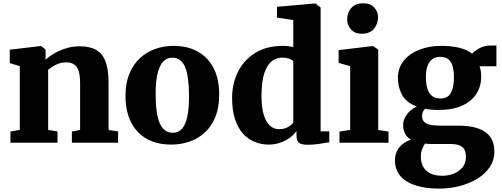

<svg xmlns="http://www.w3.org/2000/svg" viewBox="-20 -840 2957 1130"><path d="M96.5 -75.5V-450.5L37.5 -469V-547.5L219 -569H222L248.5 -548V-511.5L247.5 -488Q268.5 -508 299.8 -526Q331 -544 369 -555.8Q407 -567.5 449 -567.5Q508 -567.5 545.5 -546.5Q583 -525.5 601 -478.2Q619 -431 619 -352.5V-75L675 -66.5V0H403V-66L451.5 -75V-348Q451.5 -394.5 443 -421.8Q434.5 -449 416 -461Q397.5 -473 367.5 -473Q346 -473 326.5 -466Q307 -459 291 -449Q275 -439 263.5 -430V-75.5L318.5 -66V0H41.5V-66Z M718.5 -275Q718.5 -350 741.2 -405.5Q764 -461 803.5 -497.5Q843 -534 893.8 -552Q944.5 -570 1001 -570Q1084 -570 1144.2 -536.2Q1204.5 -502.5 1237.2 -438.8Q1270 -375 1270 -284Q1270 -207 1247.2 -151.2Q1224.5 -95.5 1185 -59.5Q1145.5 -23.5 1094.5 -6.2Q1043.5 11 987 11Q925 11 875.5 -8Q826 -27 791 -63.8Q756 -100.5 737.2 -153.8Q718.5 -207 718.5 -275ZM997 -58.5Q1029 -58.5 1050 -81Q1071 -103.5 1081.8 -150.8Q1092.5 -198 1092.5 -272Q1092.5 -328.5 1087.2 -371.2Q1082 -414 1070.5 -442.8Q1059 -471.5 1040.2 -486Q1021.5 -500.5 994.5 -500.5Q963 -500.5 941 -478Q919 -455.5 907.5 -408.5Q896 -361.5 896 -287Q896 -230 901.8 -187.2Q907.5 -144.5 919.8 -116Q932 -87.5 951 -73Q970 -58.5 997 -58.5Z M1563 11Q1518 11 1478.8 -5Q1439.5 -21 1409.5 -54.2Q1379.5 -87.5 1362.8 -139.8Q1346 -192 1346 -264.5Q1346 -345.5 1379.5 -415Q1413 -484.5 1480 -527.2Q1547 -570 1646.5 -570Q1662.5 -570 1677.8 -568Q1693 -566 1706 -563V-722L1610 -736.5V-800L1832 -819.5H1836L1867 -796V-67H1918V-3Q1895.5 1.5 1859 6.8Q1822.5 12 1790.5 12Q1757.5 12 1741.2 1.8Q1725 -8.5 1725 -43.5V-69Q1709 -45.5 1683.2 -27.5Q1657.5 -9.5 1626.2 0.8Q1595 11 1563 11ZM1622.5 -79.5Q1643 -79.5 1659.2 -85.2Q1675.5 -91 1687.2 -100Q1699 -109 1706 -118V-480Q1699.5 -488.5 1681.5 -494.8Q1663.5 -501 1642 -501Q1608.5 -501 1580.8 -480.5Q1553 -460 1536.5 -412Q1520 -364 1519 -281.5Q1518.5 -210 1532 -165.2Q1545.5 -120.5 1569 -100Q1592.5 -79.5 1622.5 -79.5Z M1978 0V-66L2041 -75.5V-450.5L1973 -470V-545L2173.5 -569H2175.5L2206 -548V-75L2266.5 -66V0ZM2109 -641.5Q2067 -641.5 2045 -667.8Q2023 -694 2023 -725Q2023 -764.5 2047 -792.5Q2071 -820.5 2118 -820.5H2119Q2161 -820.5 2183 -795.5Q2205 -770.5 2205 -739.5Q2205 -700 2181 -670.8Q2157 -641.5 2110 -641.5Z M2565.5 270Q2504 270 2455.8 259.2Q2407.5 248.5 2373.8 227.8Q2340 207 2322.2 176.2Q2304.5 145.5 2304.5 105Q2304.5 73 2316.8 48.5Q2329 24 2350.5 7.2Q2372 -9.5 2399 -18Q2374.5 -32.5 2363.5 -54.5Q2352.5 -76.5 2352.5 -103.5Q2352.5 -125 2362.5 -146Q2372.5 -167 2390.8 -184.5Q2409 -202 2433.5 -213Q2372.5 -235.5 2347.2 -280.2Q2322 -325 2322 -382.5Q2322 -441.5 2356.8 -483.5Q2391.5 -525.5 2449.2 -547.8Q2507 -570 2576 -570Q2640.5 -570 2685.5 -558.2Q2730.5 -546.5 2759 -524Q2771 -539 2800.8 -555.5Q2830.5 -572 2865.5 -572H2901.5V-450H2802Q2805.5 -442 2807.5 -432.8Q2809.5 -423.5 2810.8 -413.8Q2812 -404 2812 -393Q2812.5 -333 2783.8 -288Q2755 -243 2699.2 -218Q2643.5 -193 2562 -193Q2539.5 -193 2519.2 -194.8Q2499 -196.5 2481.5 -200Q2472.5 -190.5 2468.2 -180.5Q2464 -170.5 2464 -157Q2464 -126.5 2489.2 -113.5Q2514.5 -100.5 2575 -100.5H2678Q2747.5 -100.5 2794.5 -84Q2841.5 -67.5 2865.5 -33.8Q2889.5 0 2889.5 51.5Q2889.5 103 2862.2 143.5Q2835 184 2788.5 212.2Q2742 240.5 2684.2 255.2Q2626.5 270 2565.5 270ZM2584 194.5Q2617.5 194.5 2649 182.5Q2680.5 170.5 2701.2 146Q2722 121.5 2722 84Q2722 56.5 2713 39.8Q2704 23 2683.5 15.2Q2663 7.5 2628 7.5H2518Q2508.5 7.5 2499.2 6.8Q2490 6 2481.5 5Q2472 18.5 2464.5 37.5Q2457 56.5 2457 82Q2457 116 2470.8 141.2Q2484.5 166.5 2512.5 180.5Q2540.5 194.5 2584 194.5ZM2572 -260.5Q2616.5 -260.5 2634 -294Q2651.5 -327.5 2651.5 -383Q2651.5 -426 2643 -453Q2634.5 -480 2616.8 -492.8Q2599 -505.5 2571.5 -505.5Q2543 -505.5 2524.2 -491.8Q2505.5 -478 2496 -451.8Q2486.5 -425.5 2486.5 -387Q2486.5 -347 2495.2 -318.5Q2504 -290 2522.8 -275.2Q2541.5 -260.5 2572 -260.5Z"/></svg>

Font: Merriweather Light 18pt Black
Style: Regular
Weight: 900
Version: Version 2.100